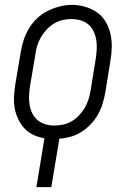

<svg xmlns="http://www.w3.org/2000/svg" viewBox="-20 -561 540 786"><path d="M129 205 162 5Q138 1 116.5 -9Q95 -19 79.5 -36Q64 -53 54 -74.5Q44 -96 40 -119.5Q36 -143 37.5 -168Q39 -193 43 -218L65 -348Q69 -373 77 -397.5Q85 -422 98.5 -444.5Q112 -467 132 -486Q152 -505 175.5 -516.5Q199 -528 224 -534.5Q249 -541 275 -541Q303 -541 329.5 -533Q356 -525 377.5 -510Q399 -495 412.5 -472Q426 -449 432 -423Q438 -397 437.5 -368.5Q437 -340 432 -312L411 -182Q407 -159 400 -136.5Q393 -114 381 -92.5Q369 -71 352 -53Q335 -35 314 -21.5Q293 -8 270 -1.5Q247 5 223 7L190 205ZM202 -47Q220 -47 238.5 -51Q257 -55 274 -65Q291 -75 304.5 -89.5Q318 -104 327.5 -120.5Q337 -137 342.5 -155Q348 -173 351 -191L372 -321Q375 -341 376 -360.5Q377 -380 374 -398Q371 -416 363 -433Q355 -450 341 -461.5Q327 -473 309 -478Q291 -483 271 -483Q253 -483 234.5 -478.5Q216 -474 200 -464Q184 -454 170.5 -439.5Q157 -425 147.5 -408.5Q138 -392 132.5 -374.5Q127 -357 125 -339L103 -209Q100 -189 99 -170Q98 -151 101 -132.5Q104 -114 112 -97.5Q120 -81 133.5 -69.5Q147 -58 165 -52.5Q183 -47 202 -47Z"/></svg>

Font: Iosevka Curly Slab LtObl
Style: Regular
Weight: 300
Italic angle: -9°
Monospace: yes
Designer: Belleve Invis
Foundry: Belleve Invis
Version: Version 11.0.0; ttfautohint (v1.8.3)